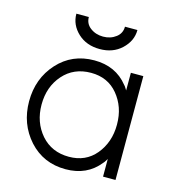

<svg xmlns="http://www.w3.org/2000/svg" viewBox="-106 -790 815 893"><g transform="rotate(15 301.0 -344.0)"><path d="M152 -700Q152 -646 194 -607Q235 -569 299 -569Q362 -569 403 -607Q446 -647 446 -700H386Q386 -668 361 -649Q335 -629 299 -629Q263 -629 237 -649Q212 -668 212 -700ZM468 -500V-415Q464 -421 460.5 -427Q457 -433 452 -438Q393 -512 290 -512Q183 -512 114 -436Q45 -360 45 -250Q45 -141 114 -64Q183 12 290 12Q393 12 452 -62Q457 -67 460.5 -73Q464 -79 468 -85V0H528V-500ZM290 -452Q371 -452 419 -394Q443 -365 455.5 -329.5Q468 -294 468 -250Q468 -207 455.5 -171Q443 -135 419 -106Q371 -48 290 -48Q207 -48 156 -106Q105 -165 105 -250Q105 -336 156 -394Q207 -452 290 -452Z"/></g></svg>

Font: Unageo
Style: Light
Weight: 300
Designer: Richard Sepsi
Foundry: Richard Sepsi
Version: Version 2.000